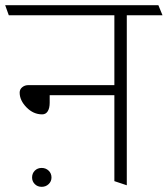

<svg xmlns="http://www.w3.org/2000/svg" viewBox="-31 -700 648 742"><path d="M411 0V-332H161V-303Q161 -282 153.5 -270Q146 -258 132 -258Q98 -258 71.5 -285Q45 -312 45 -342Q45 -355 55 -363Q65 -371 78 -371H411V-641H3L-11 -680H581L597 -641H459V16ZM130 22Q114 22 103.5 11.5Q93 1 93 -14Q93 -30 103.5 -40.5Q114 -51 130 -51Q146 -51 157 -40.5Q168 -30 168 -14Q168 1 157 11.5Q146 22 130 22Z"/></svg>

Font: Palanquin Thin
Style: Regular
Weight: 250
Designer: Pria Ravichandran
Version: Version 1.001